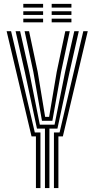

<svg xmlns="http://www.w3.org/2000/svg" viewBox="-20 -959 481 979"><path d="M209.2 0V-303.2H168.5L106.5 -592.5L59.5 -800H82.5L129.2 -592.5L183 -323.2H258.2L312 -592.5L358.8 -800H381.8L334.8 -592.5L272.8 -303.2H232V0ZM163.2 0V-263.5H140.8L13.8 -800H36.5L157.5 -283.5H186.2V0ZM255 0V-283.5H283.8L404.8 -800H427.5L300.5 -263.5H277.8V0ZM194 -343 150 -592.5 105.5 -800H128.2L172.2 -592.5L210.2 -363H230.5L269.2 -592.5L313 -800H335.8L291.5 -592.5L247 -343ZM243.5 -920.2V-939.2H344.2V-920.2ZM98.8 -845V-863.8H199.8V-845ZM98.8 -882.8V-901.5H199.8V-882.8ZM98.8 -920.2V-939.2H199.8V-920.2ZM243.5 -845V-863.8H344.2V-845ZM243.5 -882.8V-901.5H344.2V-882.8Z"/></svg>

Font: Big Shoulders Inline Text Thin
Style: Bold
Weight: 700
Version: Version 2.002